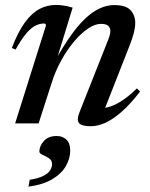

<svg xmlns="http://www.w3.org/2000/svg" viewBox="-20 -486 592 756"><path d="M41.5 -291 26.5 -297Q51.5 -362 79 -399Q106.5 -436 136.5 -451.2Q166.5 -466.5 199.5 -466.5Q212 -466.5 222.8 -465.2Q233.5 -464 244 -461.8Q254.5 -459.5 266 -456L201 -244L196.5 -245.5Q227.5 -301.5 256.8 -343Q286 -384.5 314.5 -411.8Q343 -439 371.8 -452.5Q400.5 -466 429.5 -466Q475.5 -466 494 -446Q512.5 -426 512.5 -395.5Q512.5 -378.5 507.2 -357.5Q502 -336.5 489.5 -304.5L385 -38.5L375 -60.5Q393 -59.5 415 -66.8Q437 -74 463.2 -91.5Q489.5 -109 519 -138L531.5 -125.5Q493 -75.5 458.5 -45.5Q424 -15.5 394.2 -2.2Q364.5 11 337.5 11Q301.5 11 291.2 -1.2Q281 -13.5 293 -44L398.5 -310.5Q407 -331 410.8 -343Q414.5 -355 414.5 -363.5Q414.5 -377 406 -384.5Q397.5 -392 377.5 -392Q353.5 -392 325.8 -373Q298 -354 270.8 -321.5Q243.5 -289 220.8 -247.5Q198 -206 184 -161.5L132 0H39.5L161 -385.5Q161 -389 159.2 -391.2Q157.5 -393.5 153 -393.5Q137 -393.5 120 -385.2Q103 -377 84 -355Q65 -333 41.5 -291ZM135 110.5Q135 89.5 152.5 69.5Q170 49.5 203.5 49.5Q227 49.5 241.8 64Q256.5 78.5 256.5 107Q256.5 137 240 166.8Q223.5 196.5 187.2 218.8Q151 241 92 249L97 222Q130.5 216.5 149.8 207Q169 197.5 177 185.2Q185 173 185 160Q185 145 172.5 137Q160 129 147.5 123.5Q135 118 135 110.5Z"/></svg>

Font: Newsreader 36pt Medium
Style: Italic
Weight: 500
Italic angle: -17°
Designer: Hugues Gentile
Foundry: Production Type
Version: Version 1.003